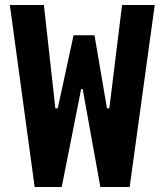

<svg xmlns="http://www.w3.org/2000/svg" viewBox="-20 -750 660 770"><path d="M19.5 -730 119 0H227.5L305.5 -393H311.5L382.5 0H500L600.5 -730H469.5L418.5 -315.5H409L359 -608.5H275L211.5 -315.5H202L156 -730Z"/></svg>

Font: Monaspace Neon
Style: Bold
Weight: 700
Designer: Riley Cran & the Lettermatic Team
Foundry: Lettermatic
Version: Version 1.200 (Monaspace Neon)